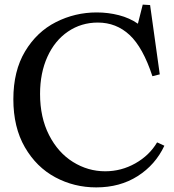

<svg xmlns="http://www.w3.org/2000/svg" viewBox="-20 -804 756 834"><path d="M400 -750Q450 -750 496.5 -738Q543 -726 579 -701L600 -784L632 -782L674 -481L642 -473Q601 -598 543 -652Q485 -706 405 -706Q333 -706 275.5 -667Q218 -628 186 -557.5Q154 -487 154 -396Q154 -294 193 -217.5Q232 -141 297 -100.5Q362 -60 437 -60Q507 -60 568 -94.5Q629 -129 662 -185H664L694 -171Q655 -88 578 -39Q501 10 398 10Q302 10 220 -34Q138 -78 88 -164.5Q38 -251 38 -373Q38 -496 89 -581Q140 -666 223 -708Q306 -750 400 -750Z"/></svg>

Font: Minipax
Style: Regular
Weight: 400
Designer: Raphaël Ronot, Igor Stepanchenko (Cyrillic)
Foundry: steppetype
Version: Version 1.002